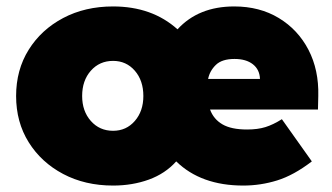

<svg xmlns="http://www.w3.org/2000/svg" viewBox="-20 -566 1032 596"><path d="M331 10Q244 10 176 -26Q108 -62 69 -124.5Q30 -187 30 -268Q30 -349 69 -411.5Q108 -474 176 -510Q244 -546 331 -546Q452 -546 531 -475Q596 -546 707 -546Q786 -546 845.5 -510Q905 -474 937.5 -411.5Q970 -349 968 -268L967 -226H632Q643 -196 670.5 -180Q698 -164 747 -164Q780 -164 804 -171.5Q828 -179 855 -196L948 -65Q892 -22 840.5 -6Q789 10 735 10Q604 10 527 -65Q493 -27 442 -8.5Q391 10 331 10ZM708 -383Q669 -383 650 -364.5Q631 -346 626 -321H787Q786 -350 765 -366.5Q744 -383 708 -383ZM331 -160Q372 -160 398.5 -190.5Q425 -221 425 -268Q425 -316 398.5 -346.5Q372 -377 331 -377Q289 -377 262 -346.5Q235 -316 235 -268Q235 -221 262 -190.5Q289 -160 331 -160Z"/></svg>

Font: Lexend Black
Style: Regular
Weight: 900
Designer: Bonnie Shaver-Troup, Thomas Jockin
Foundry: Lexend
Version: Version 1.007; ttfautohint (v1.8.3)